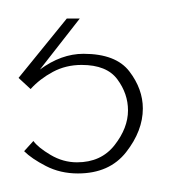

<svg xmlns="http://www.w3.org/2000/svg" viewBox="-20 -20 198 207"><path d="M64 167Q45 167 29.5 159Q14 151 6 143L16 132Q21 139 34.5 147Q48 155 63 155Q89 155 103.5 136.5Q118 118 118 99Q118 81 106.5 65.5Q95 50 68 50Q51 50 37 57.5Q23 65 13 76L0 64L52 0H66L23 55Q46 38 70 38Q105 38 119.5 57Q134 76 134 97Q134 121 116 144Q98 167 64 167Z"/></svg>

Font: Smooch Sans Thin Thin
Style: Regular
Weight: 250
Version: Version 1.010